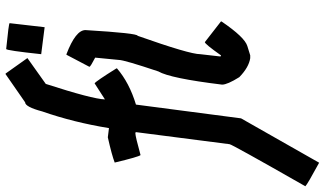

<svg xmlns="http://www.w3.org/2000/svg" viewBox="-246 -648 1106 653"><g transform="rotate(-90 306.5 -321.0)"><path d="M381.3 -854.5H383.3L436 -780.3L348.1 -717.8Q296.9 -559.6 295.4 -516.6L350.1 -551.8Q357.9 -546.4 400.9 -477.5V-475.6Q352.1 -433.6 277.8 -411.1L231 -53.7L80.1 211.9Q6.3 171.9 0 165Q143.1 -85.9 143.1 -92.8L184.1 -411.1L182.1 -413.1H180.2Q169.9 -413.1 106 -395.5Q100.1 -401.9 80.6 -483.4Q106 -493.2 166.5 -506.8L197.8 -502.9Q217.3 -623 254.4 -729.5Q270 -788.1 285.6 -788.1ZM466.8 -852.5Q554.7 -843.8 554.7 -840.8L541 -721.7L449.2 -733.4Q461.9 -852.5 466.8 -852.5ZM447.3 -647.5H449.2Q531.2 -616.2 531.2 -583Q520.5 -405.3 511.7 -405.3Q449.2 -228.5 449.2 -192.4L441.4 -124L443.4 -122.1H445.3Q483.9 -176.8 490.2 -176.8L560.5 -122.1V-120.1Q506.8 -41 476.6 -32.2L445.3 -22.5H435.5Q404.3 -27.3 371.1 -59.6Q345.7 -100.1 345.7 -118.2Q367.2 -294.9 390.6 -335Q429.7 -451.7 429.7 -469.7L437.5 -549.8Q407.2 -565.4 406.2 -569.3Z"/></g></svg>

Font: ww_drahtTSB
Style: Regular
Weight: 400
Designer: Dr. Wolfgang Wiebecke
Version: Version 1.06 May 21, 2010, initial release